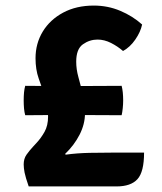

<svg xmlns="http://www.w3.org/2000/svg" viewBox="-20 -669 580 689"><path d="M83 0Q71.5 -33 68.2 -49.8Q65 -66.5 65 -79Q65 -99.5 75.2 -114Q85.5 -128.5 98 -142L110 -155Q127 -173 139.8 -195.8Q152.5 -218.5 152.5 -250.5Q152.5 -291.5 141.2 -323.5Q130 -355.5 118.8 -387.5Q107.5 -419.5 107.5 -460Q107.5 -513 133.5 -555.8Q159.5 -598.5 206.8 -623.8Q254 -649 316.5 -649Q367 -649 411.5 -630.2Q456 -611.5 490 -581Q484.5 -554.5 465.5 -527Q446.5 -499.5 421.5 -486Q402.5 -502.5 378.5 -514.8Q354.5 -527 330 -527Q301.5 -527 277.5 -510Q253.5 -493 253.5 -447.5Q253.5 -420.5 261.2 -392.8Q269 -365 277 -333.2Q285 -301.5 285 -262.5Q285 -223.5 265.5 -185.5Q246 -147.5 213.5 -116.5L216 -114Q255.5 -119.5 302 -120.5Q348.5 -121.5 400 -121.5H497Q497 -52 473.2 -26Q449.5 0 398 0ZM70.5 -255.5Q67.5 -266 66.2 -280Q65 -294 65 -308.5Q65 -324 66.2 -337.2Q67.5 -350.5 70.5 -361L209.5 -360L416.5 -361Q422 -340 422 -308.5Q422 -295.5 420.5 -280.8Q419 -266 416.5 -255.5L209.5 -256.5Z"/></svg>

Font: Signika Negative
Style: Bold
Weight: 700
Designer: Anna Giedry
Foundry: Anna Giedry
Version: Version 2.001